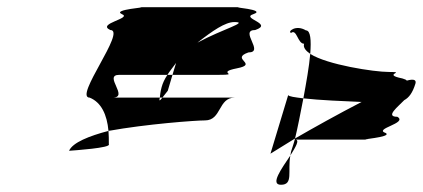

<svg xmlns="http://www.w3.org/2000/svg" viewBox="-20 -715 1170 531"><path d="M171 -298C185 -299 288 -306 281 -316C281 -329 281 -341 280 -353C227 -339 181 -321 171 -298ZM228 -445C183 -445 331 -632 285 -632C246 -650 347 -664 317 -676C288 -689 395 -695 367 -695H642C614 -695 719 -689 681 -676C644 -664 738 -650 686 -632C640 -632 713 -570 667 -570C615 -552 697 -538 635 -526C574 -514 648 -508 585 -508H457L467 -541C459 -530 450 -519 443 -508H310C264 -508 339 -445 291 -445H422C419 -433 423 -437 429 -445H629C583 -445 593 -382 547 -382C521 -382 385 -372 280 -353C276 -398 260 -432 228 -445ZM427 -474C423 -460 423 -451 422 -445H429C435 -453 444 -464 444 -464L457 -508H443C435 -496 430 -485 427 -474ZM526 -597C596 -635 670 -654 628 -654C603 -654 568 -630 526 -597Z M785 -624C801 -636 803 -594 821 -594C818 -584 825 -575 838 -566C841 -604 839 -631 826 -631C798 -648 774 -627 785 -624ZM728 -290C728 -290 755 -307 796 -332C803 -361 811 -401 819 -443C795 -446 779 -448 777 -452ZM838 -566C884 -536 1015 -516 1055 -516C1108 -516 1033 -510 1093 -498C1100 -496 1104 -494 1105 -492C1123 -497 1132 -495 1129 -484C1121 -458 1111 -445 1098 -438C1081 -420 1044 -392 1079 -392C1109 -374 1011 -359 1047 -347C1066 -335 963 -329 998 -329H796C810 -329 798 -309 783 -285C784 -289 784 -292 785 -296C787 -303 792 -316 796 -332C846 -361 916 -400 980 -433C933 -435 862 -438 819 -443C827 -486 835 -531 838 -566ZM757 -204C792 -204 775 -241 783 -285C759 -249 726 -204 757 -204Z"/></svg>

Font: bitstorm
Style: ultextobl
Weight: 400
Version: Version 0.2